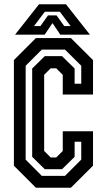

<svg xmlns="http://www.w3.org/2000/svg" viewBox="-20 -878 500 898"><path d="M148 0 45 -103V-597L148 -700H311.5L415 -597V-436H273.5V-528L243 -558.5H217L186.5 -528V-172L217 -141.5H243L273.5 -172V-264H415V-103L311.5 0ZM175.5 -55.5H284L360 -131.5V-215H329V-144.5L270 -86.5H189.5L130.5 -144.5V-557.5L189.5 -615.5H270L329 -557.5V-486.5H360V-570.5L284 -646H175.5L100 -570.5V-131.5ZM162.5 -858H288.5L400.5 -716H262L225.5 -770L189 -716H50.5ZM189.5 -823 139 -756H169L204.5 -806H244.5L280.5 -756H310.5L260 -823Z"/></svg>

Font: Tourney Condensed SemiBold
Style: Regular
Weight: 600
Width: 3
Designer: Tyler Finck
Foundry: Etcetera Type Co
Version: Version 1.010; ttfautohint (v1.8.3)